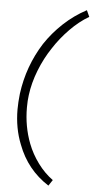

<svg xmlns="http://www.w3.org/2000/svg" viewBox="-61 -786 480 981"><g transform="rotate(5 179.5 -295.0)"><path d="M68 -36Q35 -118 35 -215Q35 -250 40 -295Q59 -438 135 -558Q174 -617 227 -666.5Q280 -716 344 -750L359 -717Q309 -688 262.5 -640.5Q216 -593 182 -540Q145 -485 119.5 -420Q94 -355 86 -292Q82 -264 82 -228Q82 -131 115 -45Q135 7 169 53Q203 99 246 130L226 160Q115 89 68 -36Z"/></g></svg>

Font: Bellota Text Light
Style: Italic
Weight: 300
Italic angle: -7.5°
Designer: Kemie Guaida
Foundry: Kemie Guaida
Version: Version 4.001